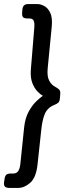

<svg xmlns="http://www.w3.org/2000/svg" viewBox="-41 -788 335 946"><path d="M6 138Q-9 138 -16 132Q-23 126 -21 109L-19 97Q-17 79 -10 73Q-3 67 12 67H24Q42 67 50 53Q58 39 60 13L78 -161Q83 -207 100.5 -238.5Q118 -270 138 -289Q158 -308 170 -316Q160 -321 144.5 -336.5Q129 -352 118.5 -378.5Q108 -405 111 -445L128 -652Q130 -677 124.5 -687Q119 -697 104 -697H92Q81 -697 74 -702Q67 -707 68 -724L69 -738Q70 -755 77.5 -761.5Q85 -768 97 -768H143Q159 -768 177 -758.5Q195 -749 206.5 -725Q218 -701 214 -657L194 -452Q190 -412 201.5 -390.5Q213 -369 233 -359Q243 -354 250 -347Q257 -340 256 -327L254 -303Q253 -289 246.5 -282.5Q240 -276 224 -270Q192 -256 179.5 -226Q167 -196 162 -145L144 22Q137 87 108 112.5Q79 138 48 138Z"/></svg>

Font: Asap Medium
Style: Italic
Weight: 500
Italic angle: -6°
Designer: Pablo Cosgaya
Foundry: Omnibus-Type
Version: Version 3.001; ttfautohint (v1.8.3)